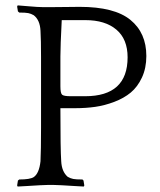

<svg xmlns="http://www.w3.org/2000/svg" viewBox="-20 -680 588 706"><path d="M290 2 288.1 5.9Q283.2 5.9 256.6 4.2Q230 2.4 207 1.2Q184.1 0 175.8 0H157.2Q148.9 0 126 1.2Q103 2.4 76.4 4.2Q49.8 5.9 44.9 5.9L43 2L45.9 -16.1L50.8 -20Q90.3 -20 104 -28.8Q124 -42.5 128.9 -86.9Q130.9 -127 130.9 -210.9V-471.2Q130.9 -533.7 128.9 -566.9Q127 -606.4 104 -624Q93.8 -629.9 84 -631.8Q74.2 -633.8 50.8 -633.8L45.9 -638.2L43 -655.8L44.9 -660.2Q47.9 -660.2 84.2 -657Q120.6 -653.8 137.2 -653.8H172.9Q188.5 -653.8 226.3 -654.3Q264.2 -654.8 272.9 -654.8Q400.9 -654.8 459.5 -606.9Q518.1 -559.1 518.1 -474.1Q518.1 -429.7 502 -395Q485.8 -360.4 460.7 -339.6Q435.5 -318.8 400.1 -305.4Q364.7 -292 330.3 -287.1Q295.9 -282.2 257.8 -282.2H202.1Q202.1 -128.9 205.1 -86.9Q207 -48.8 229 -29.8Q239.3 -23.9 249.3 -22Q259.3 -20 283.2 -20L287.1 -16.1ZM240.2 -326.2H293Q449.2 -326.2 449.2 -469.2Q449.2 -536.1 408 -571Q366.7 -606 293.9 -606H207Q202.1 -510.7 202.1 -472.2V-362.8Q202.1 -337.4 208.3 -331.8Q214.4 -326.2 240.2 -326.2Z"/></svg>

Font: Quattrocento Roman
Style: Regular
Weight: 400
Designer: Pablo Impallari
Foundry: Pablo Impallari. www.impallari.com Igino Marini. www.ikern.com
Version: Version 1.000